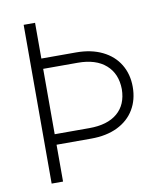

<svg xmlns="http://www.w3.org/2000/svg" viewBox="-80 -775 733 842"><g transform="rotate(-10 286.5 -353.5)"><path d="M132.8 -707V-547.9H287.1Q354.5 -547.9 404.1 -523.7Q453.6 -499.5 479.7 -456.1Q505.9 -412.6 505.9 -356.4Q505.9 -299.3 480 -255.9Q454.1 -212.4 404.8 -188.2Q355.5 -164.1 287.1 -164.1H132.8V0H82V-707ZM287.1 -210.9Q368.2 -210.9 412.1 -248.3Q456.1 -285.6 457 -354.5Q456.1 -423.8 411.6 -462.9Q367.2 -502 287.1 -502H132.8V-210.9Z"/></g></svg>

Font: Pretendard JP ExtraLight
Style: Regular
Weight: 200
Designer: Base glyphs from Inter by Rasmus Andersson; Hangeul glyphs from Noto Sans CJK(Source Han Sans) by Jang Soo-young and Kan
Foundry: Kil Hyung-jin
Version: Version 1.309